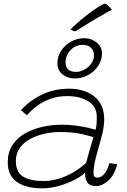

<svg xmlns="http://www.w3.org/2000/svg" viewBox="-20 -1008 688 1040"><path d="M207.5 12Q120.5 12 71.2 -22.5Q22 -57 22 -129.5Q22 -182.5 46.8 -221Q71.5 -259.5 113.8 -284.2Q156 -309 209 -320.8Q262 -332.5 318 -332.5Q358.5 -332.5 397 -326.8Q435.5 -321 463 -314.5Q490.5 -308 498 -305.5Q502 -323 503.2 -337Q504.5 -351 504.5 -371Q504.5 -432 458 -459.8Q411.5 -487.5 344.5 -487.5Q296 -487.5 255.5 -473.5Q215 -459.5 182.8 -435.8Q150.5 -412 125.5 -383.5L93.5 -411Q138 -461.5 205.2 -494.5Q272.5 -527.5 353.5 -527.5Q439 -527.5 491.8 -484.8Q544.5 -442 544.5 -359.5Q544.5 -338 540 -311.8Q535.5 -285.5 527 -256.5Q512.5 -206.5 499.5 -156Q486.5 -105.5 486.5 -70.5Q486.5 -55 492.5 -50.5Q498.5 -46 509.5 -46Q528.5 -46 545.5 -66.5Q562.5 -87 572.5 -124.5L615 -118Q598.5 -57 565.5 -28.5Q532.5 0 500.5 0Q468 0 454.2 -17.8Q440.5 -35.5 440.5 -72.5Q423.5 -55 386.5 -35.2Q349.5 -15.5 302.5 -1.8Q255.5 12 207.5 12ZM216 -27.5Q257 -27.5 298 -40Q339 -52.5 377 -74.5Q415 -96.5 446 -125Q458.5 -171 467.8 -202.8Q477 -234.5 486.5 -265Q470.5 -270.5 422.8 -281.8Q375 -293 306 -293Q262.5 -293 220 -283.5Q177.5 -274 142.5 -254.8Q107.5 -235.5 86.8 -206Q66 -176.5 66 -136.5Q66 -76 104.5 -51.8Q143 -27.5 216 -27.5ZM385.5 -583Q346 -583 318.5 -605.2Q291 -627.5 291 -665Q291 -702 311.2 -733Q331.5 -764 364.8 -782.5Q398 -801 436 -801Q462.5 -801 484.5 -790.2Q506.5 -779.5 519.5 -761.2Q532.5 -743 532.5 -719.5Q532.5 -681.5 511.5 -650.5Q490.5 -619.5 456.8 -601.2Q423 -583 385.5 -583ZM391.5 -618.5Q415 -618.5 437.5 -631Q460 -643.5 474.5 -664.2Q489 -685 489 -708.5Q489 -733 473.2 -749Q457.5 -765 428 -765Q388.5 -765 361.8 -736.2Q335 -707.5 335 -669.5Q335 -645 349.5 -631.8Q364 -618.5 391.5 -618.5ZM548.5 -988.5Q555 -986 562 -980.5Q569 -975 575.5 -968.2Q582 -961.5 586 -955Q578.5 -952 558.5 -940.8Q538.5 -929.5 512.5 -914Q486.5 -898.5 460.5 -883Q434.5 -867.5 414.8 -855.2Q395 -843 388 -838Q385.5 -839 381.8 -840Q378 -841 374.2 -842.2Q370.5 -843.5 367.2 -845Q364 -846.5 362 -847.5Q372.5 -860.5 397 -882.2Q421.5 -904 451 -926.8Q480.5 -949.5 507 -966.8Q533.5 -984 548.5 -988.5Z"/></svg>

Font: Grandstander Thin
Style: Italic
Weight: 100
Italic angle: -15°
Designer: Tyler Finck
Foundry: Etcetera Type Co
Version: Version 1.200